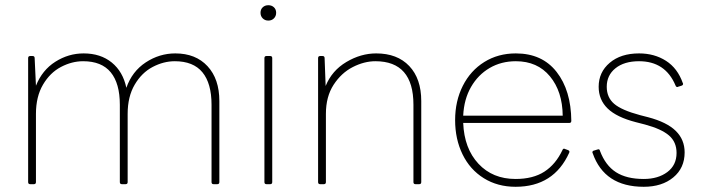

<svg xmlns="http://www.w3.org/2000/svg" viewBox="-20 -707 2708 737"><path d="M96 0Q88 0 88 -8V-484Q88 -492 96 -492H105Q113 -492 113 -484L118 -378Q142 -438 192.5 -470Q243 -502 301 -502Q366 -502 409 -467Q452 -432 465 -370Q487 -433 539.5 -467.5Q592 -502 653 -502Q731 -502 776.5 -453Q822 -404 822 -319V-8Q822 0 814 0H800Q792 0 792 -8V-305Q792 -387 757 -429.5Q722 -472 651 -472Q608 -472 566 -450Q524 -428 497 -382Q470 -336 470 -270V-8Q470 0 462 0H448Q440 0 440 -8V-305Q440 -387 405 -429.5Q370 -472 299 -472Q256 -472 214 -450Q172 -428 145 -382Q118 -336 118 -270V-8Q118 0 110 0Z M980 -658Q980 -671 988.5 -679Q997 -687 1010 -687Q1023 -687 1031.5 -679Q1040 -671 1040 -658Q1040 -645 1031.5 -636.5Q1023 -628 1010 -628Q997 -628 988.5 -636.5Q980 -645 980 -658ZM1003 0Q995 0 995 -8V-484Q995 -492 1003 -492H1017Q1025 -492 1025 -484V-8Q1025 0 1017 0Z M1209 0Q1201 0 1201 -8V-484Q1201 -492 1209 -492H1218Q1226 -492 1226 -484L1230 -377Q1254 -436 1309.5 -469Q1365 -502 1424 -502Q1505 -502 1551 -453.5Q1597 -405 1597 -319V-8Q1597 0 1589 0H1575Q1567 0 1567 -8V-305Q1567 -472 1421 -472Q1378 -472 1334 -449.5Q1290 -427 1260.5 -381.5Q1231 -336 1231 -270V-8Q1231 0 1223 0Z M1727 -246Q1727 -319 1756.5 -377.5Q1786 -436 1839 -469Q1892 -502 1960 -502Q2061 -502 2116.5 -431Q2172 -360 2173 -243Q2173 -235 2165 -235H1758Q1762 -137 1816.5 -78.5Q1871 -20 1959 -20Q2026 -20 2069.5 -48Q2113 -76 2139 -131Q2142 -139 2149 -135L2160 -131Q2168 -128 2165 -121Q2106 10 1959 10Q1890 10 1837 -23Q1784 -56 1755.5 -114.5Q1727 -173 1727 -246ZM1758 -263H2140Q2139 -356 2091 -414Q2043 -472 1960 -472Q1904 -472 1859.5 -446Q1815 -420 1788 -373Q1761 -326 1758 -263Z M2255 -119Q2254 -120 2254 -122Q2254 -128 2260 -129L2273 -133L2277 -134Q2282 -134 2283 -128Q2304 -72 2344.5 -46Q2385 -20 2451 -20Q2506 -20 2541.5 -46.5Q2577 -73 2577 -120Q2577 -162 2548 -187Q2519 -212 2456 -229L2421 -238Q2347 -257 2312.5 -290.5Q2278 -324 2278 -374Q2278 -430 2320.5 -466Q2363 -502 2433 -502Q2492 -502 2536.5 -473.5Q2581 -445 2601 -388Q2602 -387 2602 -385Q2602 -380 2596 -378L2583 -374Q2582 -373 2580 -373Q2575 -373 2573 -379Q2534 -472 2433 -472Q2376 -472 2342.5 -445Q2309 -418 2309 -374Q2309 -333 2337.5 -308.5Q2366 -284 2437 -265L2468 -257Q2540 -238 2574 -204.5Q2608 -171 2608 -122Q2608 -62 2564.5 -26Q2521 10 2451 10Q2300 10 2255 -119Z"/></svg>

Font: LINE Seed Sans TH App Thin
Style: Regular
Weight: 250
Designer: Dalton Maag Ltd | Thai characters by Cadson Demak Co.,Ltd.
Foundry: Dalton Maag Ltd
Version: Version 1.003